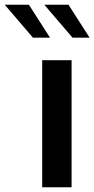

<svg xmlns="http://www.w3.org/2000/svg" viewBox="-115 -790 398 810"><path d="M63 0V-536H187V0ZM191 -631 72 -770H174L263 -631ZM24 -631 -95 -770H7L96 -631Z"/></svg>

Font: Exo Thin SemiBold
Style: Regular
Weight: 600
Version: Version 2.000